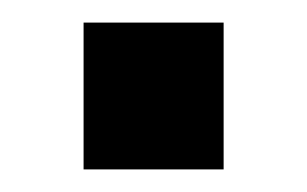

<svg xmlns="http://www.w3.org/2000/svg" viewBox="-20 -363 272 170"><path d="M178 -213H54V-343H178Z"/></svg>

Font: Cabin
Style: Bold
Weight: 700
Designer: Pablo Impallari
Foundry: Pablo Impallari. www.impallari.com Igino Marini. www.ikern.com
Version: Version 1.005